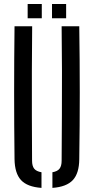

<svg xmlns="http://www.w3.org/2000/svg" viewBox="-20 -931 468 958"><path d="M52.5 -137Q50.5 -304 50.5 -468.8Q50.5 -633.5 52.5 -800H140.5Q139.5 -689 139 -577Q138.5 -465 139 -352.8Q139.5 -240.5 140 -129Q140 -103 150.5 -89.5Q161 -76 187 -71.5V6.5Q116 1.5 84.8 -32.5Q53.5 -66.5 52.5 -137ZM241.5 6.5V-71.5Q267 -76 277.2 -89.5Q287.5 -103 287.5 -129Q288 -240.5 288.8 -352.8Q289.5 -465 289.2 -577Q289 -689 287.5 -800H375.5Q378 -633.5 378 -468.8Q378 -304 375.5 -137Q375 -66.5 343.5 -32.5Q312 1.5 241.5 6.5ZM239.5 -840V-911H310V-840ZM118 -840V-911H188.5V-840Z"/></svg>

Font: Big Shoulders Stencil Text Thin Medium
Style: Regular
Weight: 500
Version: Version 2.001